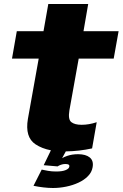

<svg xmlns="http://www.w3.org/2000/svg" viewBox="-20 -749 613 960"><path d="M245 191Q277.5 191 310.8 184.2Q344 177.5 372.5 164.2Q401 151 420 131.5Q439 112 443 87.5Q449 55 429 38.5Q409 22 370.5 22Q340.5 22 316 30.5Q301 35.5 290.5 42L309 8Q376.5 7 440.5 -7L463.5 -138Q425 -125 388 -125Q353.5 -125 336.5 -138.5Q319.5 -152 327 -197L373.5 -456H548.5L573 -593H397.5L421 -729H221.5L197.5 -593H64L40 -456H173.5L119.5 -154.5Q104 -63 157.5 -27.5Q190 -6 234.5 2.5L198.5 77L268 83Q274 78.5 284.8 74.8Q295.5 71 306 71Q318 71 323 74Q328 77 326.5 84.5Q325 94.5 308.2 101.5Q291.5 108.5 260.5 108.5Q239 108.5 220.2 105.2Q201.5 102 188.5 99L147.5 180Q171.5 185 197 188Q222.5 191 245 191Z"/></svg>

Font: Anybody Thin ExtraBold
Style: Italic
Weight: 800
Italic angle: -10°
Version: Version 1.113;gftools[0.9.25]